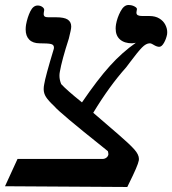

<svg xmlns="http://www.w3.org/2000/svg" viewBox="-23 -744 688 767"><path d="M613 -557Q603.5 -557 590.5 -565Q589.5 -565.5 584.8 -568.2Q580 -571 575.5 -571Q560.5 -571 544 -554Q527.5 -537 499.5 -499.5L481 -475Q413.5 -399.5 349.5 -293.5L451 -206Q495 -168 513.5 -147.2Q532 -126.5 532 -109Q532 -105 531.5 -103Q528 -82.5 491.5 -9.5L485.5 3L-3 0L47 -109H386Q395 -109 401.8 -114Q408.5 -119 410 -127Q410 -132.5 408 -140L389.5 -155Q214.5 -294.5 194.5 -319Q170 -342 160.8 -356.5Q151.5 -371 151.5 -388Q151.5 -397.5 153.5 -407Q158 -437 192 -549Q192.5 -551 192.5 -554Q192.5 -565.5 180.5 -568.2Q168.5 -571 135.5 -571Q108.5 -571 94 -585.5Q79.5 -600 79.5 -626.5Q79.5 -635.5 81 -645Q86.5 -675 98 -698.5Q109.5 -722 127.5 -722Q138.5 -722 146.5 -716Q154.5 -710 153.5 -703L152 -694Q151.5 -692 151.5 -688Q151.5 -681 155.8 -678Q160 -675 170 -675H201Q233.5 -675 247.5 -665.8Q261.5 -656.5 261.5 -638Q261.5 -631 259 -620L252 -590Q224 -503.5 216 -457Q214.5 -449.5 214.5 -441.5Q214.5 -425 221.5 -408Q243.5 -384 304.5 -335Q367 -426.5 415.8 -480.5Q464.5 -534.5 519.5 -573L504.5 -571Q474 -571 456.5 -586.2Q439 -601.5 439 -630Q439 -638 440.5 -647Q445 -673 458.5 -698.5Q472 -724 490 -724Q504 -724 514.5 -718.2Q525 -712.5 524 -707L522.5 -698Q522 -696.5 522 -693.5Q522 -686 528 -683Q534 -680 546 -680H574Q597.5 -680 613.5 -670.2Q629.5 -660.5 637.2 -645.5Q645 -630.5 645 -615.5Q645 -609.5 644.5 -607Q641 -588.5 632 -572.8Q623 -557 613 -557Z"/></svg>

Font: JuliaMono Italic
Style: Regular
Weight: 400
Italic angle: -9°
Monospace: yes
Designer: cormullion
Foundry: corm
Version: Version 0.049; ttfautohint (v1.8.4)